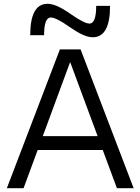

<svg xmlns="http://www.w3.org/2000/svg" viewBox="-20 -990 739 1010"><path d="M16 0 295 -730H404L683 0H595L350 -661H348L104 0ZM145 -201V-274H555V-201ZM468 -794Q444 -794 414.5 -807.5Q385 -821 343 -850Q311 -873 286 -885.5Q261 -898 247 -898Q230 -898 221 -875.5Q212 -853 212 -805H139Q139 -970 230 -970Q254 -970 284 -956.5Q314 -943 355 -914Q388 -891 412.5 -878.5Q437 -866 451 -866Q468 -866 477 -889Q486 -912 486 -959H559Q559 -794 468 -794Z"/></svg>

Font: M PLUS 1
Style: Regular
Weight: 400
Designer: Coji Morishita
Foundry: UNDERFOREST DESIGN
Version: Version 1.001